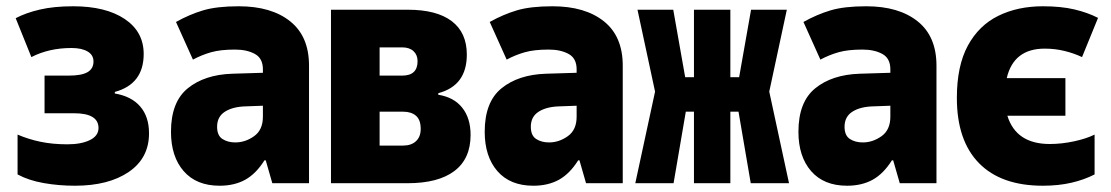

<svg xmlns="http://www.w3.org/2000/svg" viewBox="-20 -584 3540 612"><path d="M219 8Q167 8 119 -0.5Q71 -9 36 -28V-155Q71 -140 109.5 -132Q148 -124 195 -124Q239 -124 266.5 -137.5Q294 -151 294 -176Q294 -223 216 -223H122V-343H199Q240 -343 259 -354Q278 -365 278 -388Q278 -409 259 -420Q240 -431 208 -431Q136 -431 80 -402L30 -526Q62 -543 107 -553.5Q152 -564 213 -564Q317 -564 377.5 -523.5Q438 -483 438 -412Q438 -316 346 -291V-286Q399 -277 427 -244.5Q455 -212 455 -159Q455 -80 390.5 -36Q326 8 219 8Z M680 8Q606 8 565.5 -38.5Q525 -85 525 -164Q525 -259 578.5 -302.5Q632 -346 720 -349L818 -352V-363Q818 -398 792.5 -412Q767 -426 729 -426Q683 -426 653 -417.5Q623 -409 595 -394L541 -514Q584 -538 627.5 -551Q671 -564 741 -564Q845 -564 905 -516Q965 -468 965 -375V0H848L827 -73H823Q796 -30 761.5 -11Q727 8 680 8ZM730 -130Q762 -130 790 -150Q818 -170 818 -212V-247L764 -245Q722 -244 697 -228Q672 -212 672 -180Q672 -152 689 -141Q706 -130 730 -130Z M1035 0V-553H1280Q1372 -553 1420 -516.5Q1468 -480 1468 -410Q1468 -311 1377 -287V-282Q1427 -274 1453.5 -240.5Q1480 -207 1480 -154Q1480 -78 1428.5 -39Q1377 0 1279 0ZM1190 -343H1262Q1311 -343 1311 -389Q1311 -409 1298 -421Q1285 -433 1262 -433H1190ZM1190 -120H1265Q1291 -120 1306 -134Q1321 -148 1321 -173Q1321 -202 1306 -215Q1291 -228 1265 -228H1190Z M1680 8Q1606 8 1565.5 -38.5Q1525 -85 1525 -164Q1525 -259 1578.5 -302.5Q1632 -346 1720 -349L1818 -352V-363Q1818 -398 1792.5 -412Q1767 -426 1729 -426Q1683 -426 1653 -417.5Q1623 -409 1595 -394L1541 -514Q1584 -538 1627.5 -551Q1671 -564 1741 -564Q1845 -564 1905 -516Q1965 -468 1965 -375V0H1848L1827 -73H1823Q1796 -30 1761.5 -11Q1727 8 1680 8ZM1730 -130Q1762 -130 1790 -150Q1818 -170 1818 -212V-247L1764 -245Q1722 -244 1697 -228Q1672 -212 1672 -180Q1672 -152 1689 -141Q1706 -130 1730 -130Z M2005 0 2068 -292 2012 -553H2126L2164 -338H2192V-553H2308V-338H2336L2374 -553H2488L2432 -292L2495 0H2373L2334 -228H2308V0H2192V-228H2166L2127 0Z M2680 8Q2606 8 2565.5 -38.5Q2525 -85 2525 -164Q2525 -259 2578.5 -302.5Q2632 -346 2720 -349L2818 -352V-363Q2818 -398 2792.5 -412Q2767 -426 2729 -426Q2683 -426 2653 -417.5Q2623 -409 2595 -394L2541 -514Q2584 -538 2627.5 -551Q2671 -564 2741 -564Q2845 -564 2905 -516Q2965 -468 2965 -375V0H2848L2827 -73H2823Q2796 -30 2761.5 -11Q2727 8 2680 8ZM2730 -130Q2762 -130 2790 -150Q2818 -170 2818 -212V-247L2764 -245Q2722 -244 2697 -228Q2672 -212 2672 -180Q2672 -152 2689 -141Q2706 -130 2730 -130Z M3304 8Q3171 8 3100.5 -64Q3030 -136 3030 -272Q3030 -374 3065 -438.5Q3100 -503 3162 -533.5Q3224 -564 3304 -564Q3362 -564 3404.5 -554Q3447 -544 3480 -527L3429 -402Q3404 -414 3373.5 -421.5Q3343 -429 3310 -429Q3211 -429 3189 -335H3376V-215H3191Q3219 -125 3326 -125Q3364 -125 3403.5 -133.5Q3443 -142 3469 -155V-28Q3436 -11 3395 -1.5Q3354 8 3304 8Z"/></svg>

Font: Noto Sans Mono ExtraCondensed Black
Style: Regular
Weight: 900
Width: 2
Designer: Monotype Design Team
Foundry: Monotype Imaging Inc.
Version: Version 2.014